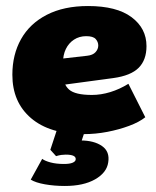

<svg xmlns="http://www.w3.org/2000/svg" viewBox="-20 -434 518 637"><path d="M258 11Q145 11 83 -42Q21 -95 21 -186Q21 -253 50 -304.5Q79 -356 135.5 -385Q192 -414 272 -414Q367 -414 416.5 -377Q466 -340 466 -281Q466 -235 440 -209Q414 -183 356 -175L111 -142V-231L269 -249Q288 -251 297 -261Q306 -271 306 -283Q306 -295 297.5 -304.5Q289 -314 266 -314Q243 -314 225.5 -302.5Q208 -291 198.5 -271.5Q189 -252 189 -226V-189Q189 -155 209 -137Q229 -119 285 -119Q315 -119 346 -128.5Q377 -138 406 -156L462 -45Q442 -29 408.5 -16.5Q375 -4 336 3.5Q297 11 258 11ZM195 183Q160 183 129 177.5Q98 172 82 162L120 93Q129 100 148 105Q167 110 192 110Q211 110 220.5 106Q230 102 231 96Q234 79 198 79Q191 79 183.5 80Q176 81 166 84L147 63L171 -10H265L243 57L199 40Q225 32 247 32Q292 32 318.5 50.5Q345 69 339 105Q334 139 295.5 161Q257 183 195 183Z"/></svg>

Font: Rokkitt SemiBold Black
Style: Italic
Weight: 900
Italic angle: -9°
Version: Version 3.103